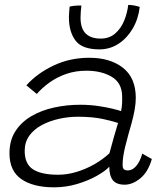

<svg xmlns="http://www.w3.org/2000/svg" viewBox="-20 -770 688 801"><path d="M205.5 11.5Q118.5 11.5 69 -22.8Q19.5 -57 19.5 -130.5Q19.5 -184 44.2 -222.5Q69 -261 111 -285.5Q153 -310 206 -321.5Q259 -333 314.5 -333Q353 -333 389.2 -327.8Q425.5 -322.5 451.5 -316Q477.5 -309.5 485 -306.5Q488.5 -322.5 489.2 -336.8Q490 -351 489.5 -369.5Q488.5 -424.5 445.8 -449.8Q403 -475 340.5 -475Q295.5 -475 257 -461.8Q218.5 -448.5 187.5 -426.5Q156.5 -404.5 133.5 -378L90 -414Q135 -464 203.2 -496.5Q271.5 -529 352.5 -529Q440 -529 493.2 -487Q546.5 -445 546.5 -361.5Q546.5 -339.5 541.8 -312.5Q537 -285.5 529 -256.5Q515.5 -210 503.5 -163Q491.5 -116 491.5 -83Q491.5 -68 497.2 -63.5Q503 -59 514 -59Q532 -59 548 -77.2Q564 -95.5 573.5 -129L613.5 -106.5Q597.5 -52 565.2 -25.8Q533 0.5 500 0.5Q466 0.5 451 -18Q436 -36.5 436 -74.5Q419.5 -56.5 383.5 -36.2Q347.5 -16 301 -2.2Q254.5 11.5 205.5 11.5ZM222 -41Q260 -41 298.5 -52.5Q337 -64 372.8 -84.2Q408.5 -104.5 436.5 -130.5Q447.5 -171.5 455.8 -200.5Q464 -229.5 472.5 -257Q457.5 -262.5 412.8 -272.8Q368 -283 305 -283Q265 -283 225.8 -274.2Q186.5 -265.5 154 -248Q121.5 -230.5 102.2 -203.8Q83 -177 83 -140.5Q83 -85.5 118.2 -63.2Q153.5 -41 222 -41ZM563 -741Q557 -690.5 533.5 -650.5Q510 -610.5 474.2 -587.2Q438.5 -564 395 -564Q322.5 -564 295 -600.8Q267.5 -637.5 267.5 -697.5Q267.5 -707.5 268.5 -719.5Q269.5 -731.5 270.5 -742.5Q278.5 -744.5 286.8 -745.5Q295 -746.5 303.2 -746.8Q311.5 -747 319.5 -747Q318 -733.5 317 -720.8Q316 -708 316 -696Q316 -651.5 337.5 -630.2Q359 -609 399.5 -609Q436 -609 460.2 -630Q484.5 -651 497.8 -683.2Q511 -715.5 515 -749.5Q528 -749.5 541.5 -746.8Q555 -744 563 -741Z"/></svg>

Font: Grandstander Thin ExtraLight
Style: Italic
Weight: 250
Italic angle: -15°
Version: Version 1.200